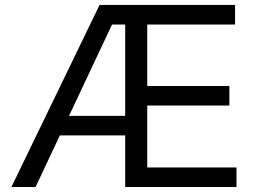

<svg xmlns="http://www.w3.org/2000/svg" viewBox="-20 -747 1030 767"><path d="M25.6 0 377.8 -727.3H919V-649.1H568.2V-403.4H896.3V-325.3H568.2V-78.1H924.7V0H480.1V-206H219.1L122.2 0ZM480.1 -284.1V-649.1H427.6L255.7 -284.1Z"/></svg>

Font: Inter P
Style: Regular
Weight: 400
Designer: Rasmus Andersson
Foundry: rsms
Version: Version 3.018;git-588b23468